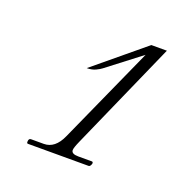

<svg xmlns="http://www.w3.org/2000/svg" viewBox="-72 -731 455 465"><g transform="rotate(20 155.5 -498.5)"><path d="M45 -335Q42 -335 42 -339Q42 -348 48 -348H81Q110 -348 126 -384L239 -635L153 -569Q148 -565 138.5 -560.5Q129 -556 116 -556L244 -662H284L160 -382Q152 -364 152 -358Q152 -348 170 -348H205Q208 -348 208 -344Q208 -342 206 -338.5Q204 -335 201 -335Z"/></g></svg>

Font: MonteCarlo
Style: Regular
Weight: 400
Designer: Robert E. Leuschke
Foundry: Robert E. Leuschke
Version: Version 1.010; ttfautohint (v1.8.3)